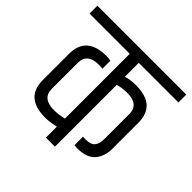

<svg xmlns="http://www.w3.org/2000/svg" viewBox="-190 -806 962 962"><g transform="rotate(45 291.0 -325.0)"><path d="M412 -73 389 -74V-135Q395 -134 407 -134Q445 -134 459 -151.5Q473 -169 473 -201V-379Q473 -447 391 -447Q356 -447 325 -438V0H261V-78Q221 -68 187 -68Q46 -68 46 -193V-379Q46 -504 187 -504Q205 -504 217 -501V-444Q201 -446 191 -446Q109 -446 109 -378V-194Q109 -126 191 -126Q225 -126 261 -135V-594H-24V-650H606V-594H325V-495Q353 -505 395 -505Q536 -505 536 -380V-198Q536 -141 506 -107Q476 -73 412 -73Z"/></g></svg>

Font: Khand
Style: Regular
Weight: 400
Designer: Devanagari: Sanchit Sawaria, Jyotish Sonowal; Latin: Satya Rajpurohit
Foundry: Indian Type Foundry
Version: Version 1.101;PS 1.0;hotconv 1.0.78;makeotf.lib2.5.61930; tt